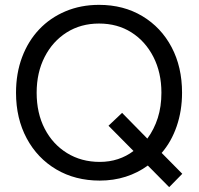

<svg xmlns="http://www.w3.org/2000/svg" viewBox="-20 -732 820 791"><path d="M677 39 589 -50Q548 -20 498 -4Q448 12 391 12Q290 12 212 -34Q134 -80 90 -162Q46 -244 46 -350Q46 -430 71 -496.5Q96 -563 141.5 -611Q187 -659 250 -685.5Q313 -712 388 -712Q489 -712 566.5 -665.5Q644 -619 687 -537.5Q730 -456 730 -350Q730 -276 708 -212Q686 -148 646 -102L731 -16ZM391 -65Q431 -65 466 -76.5Q501 -88 530 -110L427 -214L483 -267L587 -161Q615 -199 630 -246Q645 -293 645 -350Q645 -433 612 -497.5Q579 -562 521.5 -598.5Q464 -635 388 -635Q313 -635 255 -598.5Q197 -562 164 -497.5Q131 -433 131 -350Q131 -266 164 -202Q197 -138 256 -101.5Q315 -65 391 -65Z"/></svg>

Font: Figtree
Style: Regular
Weight: 400
Designer: Erik Kennedy
Foundry: Erik Kennedy
Version: Version 2.002